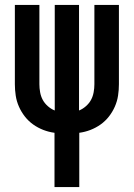

<svg xmlns="http://www.w3.org/2000/svg" viewBox="-20 -540 540 775"><path d="M200 215V-4Q177 -7 155 -15.5Q133 -24 114 -37.5Q95 -51 80.5 -69.5Q66 -88 56.5 -109.5Q47 -131 43.5 -154Q40 -177 40 -200V-520H139V-200Q139 -184 142 -167.5Q145 -151 152.5 -137Q160 -123 173 -111.5Q186 -100 201 -94V-520H299V-94Q314 -100 327 -111.5Q340 -123 347.5 -137Q355 -151 358 -167.5Q361 -184 361 -200V-520H460V-200Q460 -177 456.5 -154Q453 -131 443.5 -109.5Q434 -88 419.5 -69.5Q405 -51 386 -37.5Q367 -24 345 -15.5Q323 -7 300 -4V215Z"/></svg>

Font: Iosevka Term Semibold
Style: Regular
Weight: 600
Monospace: yes
Designer: Belleve Invis
Foundry: Belleve Invis
Version: Version 31.4.0